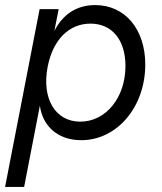

<svg xmlns="http://www.w3.org/2000/svg" viewBox="-27 -536 638 756"><path d="M293 16C434 16 545 -115 545 -282C545 -421 465 -516 348 -516C276 -516 221 -481 187 -414L204 -500H129L-7 200H68L130 -120C141 -38 202 16 293 16ZM289 -57C190 -57 136 -149 161 -275C182 -380 245 -443 329 -443C414 -443 467 -379 467 -276C467 -152 390 -57 289 -57Z"/></svg>

Font: Uncut Sans
Style: Italic
Weight: 400
Italic angle: -11°
Designer: Kasper Nordkvist
Foundry: UNCUT.wtf
Version: Version 1.304;Glyphs 3.2 (3246)